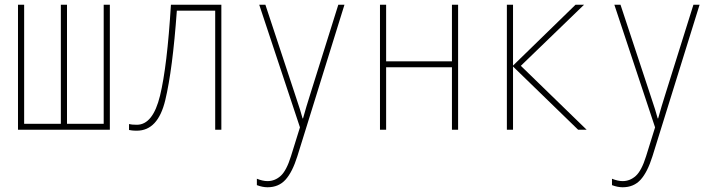

<svg xmlns="http://www.w3.org/2000/svg" viewBox="-20 -548 3040 811"><path d="M444 0V-528H418V-25H263V-528H237V-25H82V-528H56V0Z M727 -503H889V0H915V-528H702Q686 -267 656 -144Q626 -21 558 -21Q536 -21 525 -24V1Q530 2 537.5 3Q545 4 558 4Q647 4 678 -124.5Q709 -253 727 -503Z M1236 112 1435 -528H1409L1292 -155Q1282 -123 1274.5 -98.5Q1267 -74 1260 -48H1258Q1254 -64 1247 -86Q1240 -108 1224 -156L1101 -528H1075L1247 -10L1209 112Q1190 173 1165.5 195Q1141 217 1110 217Q1090 217 1065 207V234Q1089 243 1110 243Q1157 243 1186 211Q1215 179 1236 112Z M1611 0V-264H1889V0H1915V-528H1889V-289H1611V-528H1585V0Z M2147 0V-267L2422 0H2458L2180 -270L2447 -528H2411L2147 -271V-528H2121V0Z M2736 112 2935 -528H2909L2792 -155Q2782 -123 2774.5 -98.5Q2767 -74 2760 -48H2758Q2754 -64 2747 -86Q2740 -108 2724 -156L2601 -528H2575L2747 -10L2709 112Q2690 173 2665.5 195Q2641 217 2610 217Q2590 217 2565 207V234Q2589 243 2610 243Q2657 243 2686 211Q2715 179 2736 112Z"/></svg>

Font: Noto Sans Mono UI Condensed Thin
Style: Regular
Weight: 250
Width: 3
Designer: Monotype Design team
Foundry: Monotype Imaging Inc.
Version: 1.000